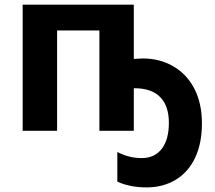

<svg xmlns="http://www.w3.org/2000/svg" viewBox="-20 -566 929 831"><path d="M562 -184.1H559.1V0H410.2V-434.1H227.1V0H78.1V-545.9H559.1V-311L598.1 -313Q671.9 -313 730.7 -278.6Q789.6 -244.1 821.8 -180.9Q854 -117.7 854 -31.7Q854 54.2 824.5 116.7Q794.9 179.2 740.2 212.2Q685.5 245.1 614.3 245.1Q543 245.1 487.8 220.2V91.8Q537.6 118.2 593.3 118.2Q648.9 118.2 679.9 78.4Q710.9 38.6 710.9 -34.7Q710.9 -107.9 673.1 -146Q635.3 -184.1 562 -184.1Z"/></svg>

Font: OpenSans-Bold
Style: Bold
Weight: 700
Foundry: Ascender Corporation
Version: Version 1.10